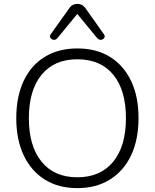

<svg xmlns="http://www.w3.org/2000/svg" viewBox="-20 -963 799 991"><path d="M379 8Q282 8 211.5 -36Q141 -80 102.5 -161Q64 -242 64 -353Q64 -464 102 -545Q140 -626 211 -669.5Q282 -713 379 -713Q477 -713 547.5 -669.5Q618 -626 656.5 -545.5Q695 -465 695 -354Q695 -242 656.5 -161Q618 -80 547 -36Q476 8 379 8ZM379 -48Q498 -48 564 -128Q630 -208 630 -353Q630 -498 564.5 -577.5Q499 -657 379 -657Q260 -657 194.5 -577Q129 -497 129 -353Q129 -209 194.5 -128.5Q260 -48 379 -48ZM277 -767Q268 -756 256.5 -757.5Q245 -759 240 -768Q235 -777 243 -788L338 -921Q346 -933 356.5 -938Q367 -943 379 -943Q391 -943 401.5 -938Q412 -933 421 -921L515 -788Q524 -777 518.5 -768Q513 -759 502 -757.5Q491 -756 481 -767L379 -891Z"/></svg>

Font: Nunito Light
Style: Regular
Weight: 300
Designer: Vernon Adams
Foundry: Vernon Adams
Version: Version 3.601; ttfautohint (v1.8.2.53-6de2)